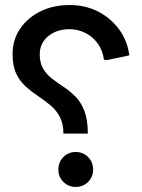

<svg xmlns="http://www.w3.org/2000/svg" viewBox="-20 -734 564 763"><path d="M329 -203H232Q232 -243 217.5 -270Q203 -297 180 -316Q157 -335 131.5 -352Q106 -369 82.5 -390Q59 -411 44.5 -441.5Q30 -472 30 -519Q30 -576 60 -620Q90 -664 141 -689Q192 -714 257 -714Q318 -714 368 -689Q418 -664 452 -619Q486 -574 494 -514L404 -495L393 -497Q388 -534 368.5 -561Q349 -588 319.5 -603Q290 -618 256 -618Q206 -618 172 -590.5Q138 -563 138 -518Q138 -483 152 -460Q166 -437 188 -420.5Q210 -404 234 -388Q258 -372 280 -350Q302 -328 315.5 -293Q329 -258 329 -203ZM281 9Q252 9 232 -11Q212 -31 212 -60Q212 -90 232 -110Q252 -130 281 -130Q310 -130 330 -110Q350 -90 350 -60Q350 -31 330 -11Q310 9 281 9Z"/></svg>

Font: Fustat SemiBold
Style: Regular
Weight: 600
Designer: Mohamed Gaber, Khaled Hosny, Laura Garcia Mut
Foundry: Kief Type Foundry, Alif Type Foundry, Hard Type Foundry
Version: Version 1.007